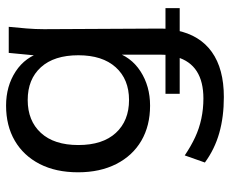

<svg xmlns="http://www.w3.org/2000/svg" viewBox="-84 -468 775 648"><g transform="rotate(-90 304.0 -144.5)"><path d="M300 223Q233 223 178.5 207.5Q124 192 79 159L103 91Q134 112 164 126Q194 140 227 147Q260 154 295 154Q409 154 435 64L443 74H311V26H453L441 41Q442 33 442.5 25.5Q443 18 443 10V-148H453Q437 -91 387 -58.5Q337 -26 271 -26Q203 -26 152.5 -55.5Q102 -85 74 -140Q46 -195 46 -269Q46 -344 74 -398.5Q102 -453 152.5 -482.5Q203 -512 271 -512Q337 -512 386.5 -479.5Q436 -447 452 -389L438 -388L449 -503H537Q534 -473 531.5 -443Q529 -413 529 -384L531 -7Q531 4 531 15Q531 26 529 36L519 26H600V74H513L525 63Q509 142 452 182.5Q395 223 300 223ZM290 -97Q360 -97 400.5 -142Q441 -187 441 -268Q441 -350 400.5 -394.5Q360 -439 290 -439Q220 -439 179 -394.5Q138 -350 138 -268Q138 -186 179 -141.5Q220 -97 290 -97Z"/></g></svg>

Font: Mulish ExtraLight Medium
Style: Regular
Weight: 500
Version: Version 3.603